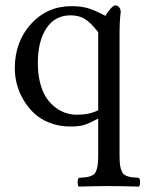

<svg xmlns="http://www.w3.org/2000/svg" viewBox="-20 -462 543 716"><path d="M346.2 -50.8V-341.8Q317.9 -378.4 295.9 -391.6Q273.9 -404.8 243.2 -404.8Q184.6 -404.8 152.8 -356.2Q121.1 -307.6 121.1 -227.1Q121.1 -183.6 130.6 -149.2Q140.1 -114.7 155.3 -93.8Q170.4 -72.8 190.2 -58.8Q210 -44.9 228.8 -39.6Q247.6 -34.2 266.1 -34.2Q313.5 -34.2 346.2 -50.8ZM273.9 233.9Q269.5 229.5 269.5 217.5Q269.5 205.6 273.9 201.2Q291 200.2 300.5 199Q310.1 197.8 319.6 194.1Q329.1 190.4 333.3 185.1Q337.4 179.7 340.8 169.2Q344.2 158.7 345.2 145Q346.2 131.3 346.2 109.9V-19H344.2Q311 -1 292 4.4Q272.9 9.8 242.2 9.8Q200.7 9.8 165.5 -3.9Q130.4 -17.6 106.9 -39.8Q83.5 -62 66.9 -90.6Q50.3 -119.1 42.7 -148.7Q35.2 -178.2 35.2 -207Q35.2 -306.2 95.5 -372.6Q155.8 -439 247.1 -439Q283.2 -439 309.6 -430.9Q335.9 -422.9 373 -402.8Q381.3 -417.5 392.3 -429.7Q403.3 -441.9 410.2 -441.9Q418.5 -441.9 424.3 -434.8Q430.2 -427.7 430.2 -417Q425.8 -385.7 425.8 -333V109.9Q425.8 131.3 426.8 145Q427.7 158.7 431.2 169.2Q434.6 179.7 438.7 185.1Q442.9 190.4 452.4 194.1Q461.9 197.8 471.4 199Q481 200.2 498 201.2Q502.4 205.6 502.4 217.5Q502.4 229.5 498 233.9Q431.6 231.9 386.2 231.9Q340.3 231.9 273.9 233.9Z"/></svg>

Font: Common Serif
Style: Regular
Weight: 400
Designer: Philipp H. Poll, Khaled Hosny
Foundry: Stefan Peev, Context Ltd.
Version: Version 1.026